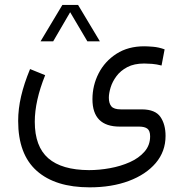

<svg xmlns="http://www.w3.org/2000/svg" viewBox="-20 -532 761 795"><path d="M238.3 -511.7H303.2L393.6 -360.8H341.8L270.5 -481.4L200.2 -360.8H147.9ZM167 -220.7Q124 -113.8 124 -27.8Q124 74.7 179.9 123.3Q235.8 171.9 348.6 172.4Q391.1 172.4 435.5 164.3Q480 156.2 517.6 139.4Q555.2 122.6 578.4 95.9Q601.6 69.3 601.6 32.7Q601.6 9.3 590.1 0.7Q578.6 -7.8 555.7 -7.8H475.6Q362.8 -7.8 362.8 -121.1Q362.8 -178.2 388.4 -228.3Q414.1 -278.3 462.2 -309.3Q510.3 -340.3 577.1 -340.3Q590.3 -340.3 614 -338.4Q637.7 -336.4 661.6 -327.6L648.9 -260.7Q628.4 -266.1 609.4 -267.6Q590.3 -269 577.1 -269Q535.6 -269 507.3 -254.2Q479 -239.3 462.2 -216.6Q445.3 -193.8 438 -169.7Q430.7 -145.5 430.7 -127.4Q430.7 -104 441.2 -91.6Q451.7 -79.1 480.5 -79.1H568.4Q623 -78.6 644.3 -47.9Q665.5 -17.1 665.5 30.8Q665.5 95.2 624.8 143.1Q584 190.9 513.2 217.3Q442.4 243.7 351.1 243.7Q209 243.7 132.1 175.3Q55.2 106.9 55.2 -31.2Q55.2 -81.1 67.4 -133.5Q79.6 -186 104.5 -246.1Z"/></svg>

Font: Vazir Light UI
Style: Light-UI
Weight: 300
Designer: Saber Rastikerdar
Foundry: Saber Rastikerdar
Version: Version 30.0.0